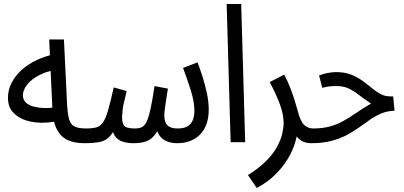

<svg xmlns="http://www.w3.org/2000/svg" viewBox="-20 -714 2029 964"><path d="M403 5Q355 5 320.5 -10.5Q286 -26 266 -63.5Q246 -101 243 -168L227 -516H301L317 -186Q320 -139 327.5 -113.5Q335 -88 355 -78.5Q375 -69 412 -69Q433 -69 442.5 -60Q452 -51 452 -34Q452 -18 442 -6.5Q432 5 403 5ZM291 -112Q251 -100 204.5 -98Q158 -96 116 -108Q74 -120 47 -148Q20 -176 20 -223Q20 -262 38 -297.5Q56 -333 88.5 -362.5Q121 -392 164.5 -412.5Q208 -433 259 -443L273 -364Q230 -360 197 -346Q164 -332 141 -313.5Q118 -295 106.5 -274.5Q95 -254 95 -236Q95 -212 111 -198Q127 -184 152 -178Q177 -172 203.5 -171.5Q230 -171 251.5 -174.5Q273 -178 283 -182Z M402 5 412 -69Q444 -69 464 -74.5Q484 -80 497.5 -100Q511 -120 523 -161.5Q535 -203 551 -275L616 -257Q608 -223 603 -202Q598 -181 596 -165Q594 -149 593 -130Q592 -101 601.5 -85Q611 -69 657 -69Q677 -69 691 -75Q705 -81 715.5 -102Q726 -123 735.5 -166Q745 -209 756 -282L823 -269Q820 -251 816 -225Q812 -199 808.5 -174Q805 -149 805 -132Q805 -115 810.5 -100.5Q816 -86 830.5 -77.5Q845 -69 873 -69Q903 -69 921 -79.5Q939 -90 947.5 -110Q956 -130 956 -158Q956 -202 938.5 -258.5Q921 -315 899 -373L972 -401Q984 -369 997 -328.5Q1010 -288 1019 -245Q1028 -202 1028 -164Q1028 -122 1016.5 -90.5Q1005 -59 984 -38Q963 -17 934 -6Q905 5 871 5Q840 5 816.5 -5Q793 -15 779 -36Q765 -57 760 -91H784Q771 -52 753 -31.5Q735 -11 710 -3Q685 5 649 5Q620 5 595 -3Q570 -11 555.5 -33.5Q541 -56 541 -99L571 -105Q554 -54 532.5 -30.5Q511 -7 479.5 -1Q448 5 402 5Z M1138 0 1118 -694H1191L1211 0Z M1269 230 1225 165Q1281 130 1316.5 94Q1352 58 1371 23Q1390 -12 1397 -42.5Q1404 -73 1404 -95Q1404 -139 1386 -188.5Q1368 -238 1334 -302L1407 -339Q1425 -305 1437 -274Q1449 -243 1458 -214.5Q1467 -186 1474 -160Q1488 -105 1507 -87Q1526 -69 1552 -69Q1573 -69 1582.5 -60Q1592 -51 1592 -34Q1592 -18 1581.5 -6.5Q1571 5 1542 5Q1515 5 1495 -6.5Q1475 -18 1460.5 -41.5Q1446 -65 1436 -101L1478 -106Q1478 -56 1464.5 -7.5Q1451 41 1424.5 84.5Q1398 128 1359 165.5Q1320 203 1269 230Z M1542 5 1551 -69Q1599 -69 1634.5 -78.5Q1670 -88 1701 -105Q1732 -122 1765.5 -145Q1799 -168 1843 -194Q1808 -217 1782.5 -237Q1757 -257 1731 -269.5Q1705 -282 1668 -282Q1652 -282 1640 -281Q1628 -280 1618.5 -278Q1609 -276 1598 -273L1582 -335Q1602 -343 1624.5 -347.5Q1647 -352 1668 -352Q1711 -352 1742.5 -339.5Q1774 -327 1799 -309Q1824 -291 1845.5 -273Q1867 -255 1889.5 -242.5Q1912 -230 1940 -230H1954L1961 -158Q1925 -157 1896 -145Q1867 -133 1840 -114.5Q1813 -96 1784 -75Q1755 -54 1721 -36Q1687 -18 1643.5 -6.5Q1600 5 1542 5Z"/></svg>

Font: Noto Sans Arabic ExtraCondensed
Style: Regular
Weight: 400
Width: 2
Designer: Monotype Design Team, Nadine Chahine, Nizar Qandah and Khaled Hosny
Foundry: Monotype Imaging Inc.
Version: Version 2.012